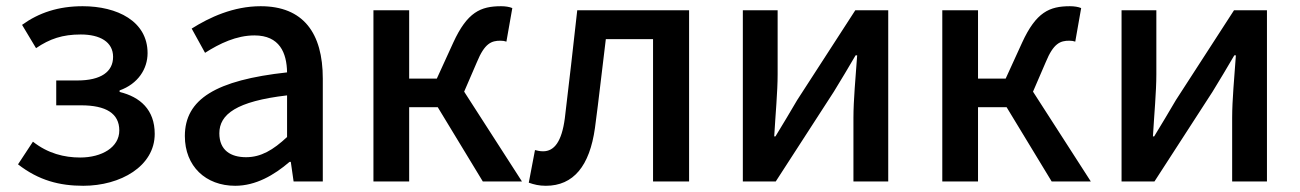

<svg xmlns="http://www.w3.org/2000/svg" viewBox="-20 -584 4185 618"><path d="M248 14C368 14 478 -49 478 -153C478 -231 431 -272 365 -288V-293C424 -314 455 -362 455 -413C455 -516 357 -564 246 -564C168 -564 105 -543 51 -504L96 -429C140 -459 181 -473 240 -473C302 -473 344 -449 344 -401C344 -353 305 -325 229 -325H161V-245H241C321 -245 364 -219 364 -164C364 -110 308 -77 238 -77C187 -77 134 -90 86 -128L38 -55C105 -3 172 14 248 14Z M737 14C803 14 862 -20 912 -63H916L925 0H1019V-331C1019 -478 956 -564 819 -564C731 -564 654 -528 597 -492L640 -414C687 -444 741 -470 799 -470C880 -470 903 -414 904 -351C675 -326 575 -265 575 -146C575 -49 642 14 737 14ZM772 -78C723 -78 686 -100 686 -155C686 -216 741 -258 904 -277V-143C859 -101 820 -78 772 -78Z M1182 0H1297V-239H1389L1534 0H1660L1474 -289L1515 -384C1540 -445 1562 -453 1591 -453C1599 -453 1604 -452 1610 -450L1629 -558C1620 -562 1606 -564 1593 -564C1527 -564 1484 -545 1439 -447L1386 -331H1297V-551H1182Z M1737 14C1826 14 1878 -50 1895 -172C1908 -268 1918 -363 1930 -458H2082V0H2198V-551H1838C1825 -435 1812 -318 1798 -203C1788 -128 1764 -97 1728 -97C1718 -97 1710 -99 1702 -101L1682 4C1699 10 1715 14 1737 14Z M2371 0H2477L2664 -289C2684 -321 2714 -372 2734 -406H2739C2734 -335 2727 -262 2727 -205V0H2839V-551H2733L2546 -262C2527 -229 2496 -178 2476 -145H2472C2476 -215 2483 -288 2483 -345V-551H2371Z M3013 0H3128V-239H3220L3365 0H3491L3305 -289L3346 -384C3371 -445 3393 -453 3422 -453C3430 -453 3435 -452 3441 -450L3460 -558C3451 -562 3437 -564 3424 -564C3358 -564 3315 -545 3270 -447L3217 -331H3128V-551H3013Z M3590 0H3696L3883 -289C3903 -321 3933 -372 3953 -406H3958C3953 -335 3946 -262 3946 -205V0H4058V-551H3952L3765 -262C3746 -229 3715 -178 3695 -145H3691C3695 -215 3702 -288 3702 -345V-551H3590Z"/></svg>

Font: Noto Sans JP Medium
Style: Regular
Weight: 500
Designer: Ryoko NISHIZUKA 西塚涼子 (kana, bopomofo & ideographs); Paul D. Hunt (Latin, Greek & Cyrillic); Sandoll Communications 산돌커뮤니
Foundry: Adobe
Version: Version 2.004;hotconv 1.0.118;makeotfexe 2.5.65603